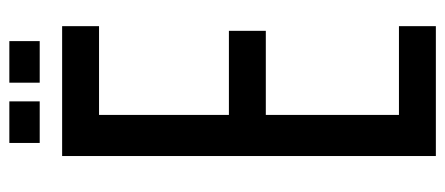

<svg xmlns="http://www.w3.org/2000/svg" viewBox="-291 -662 953 411"><g transform="rotate(-90 185.5 -456.5)"><path d="M57 0V-800H335V-721H145V-443H325V-364H145V-79H335V0ZM214 -848V-913H303V-848ZM85 -848V-913H174V-848Z"/></g></svg>

Font: Big Shoulders Text Medium
Style: Regular
Weight: 500
Designer: Patric King
Foundry: XO Type Co
Version: Version 1.000; ttfautohint (v1.8.2)